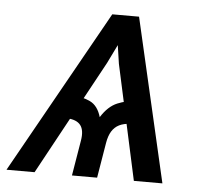

<svg xmlns="http://www.w3.org/2000/svg" viewBox="-64 -588 676 635"><g transform="rotate(5 274.0 -271.0)"><path d="M402.8 0 319.8 -381.3 295.9 -542.5H372.6L497.6 0ZM197.3 0 216.8 -117.2Q222.7 -151.9 209.7 -168.7Q196.8 -185.5 164.6 -187L177.2 -262.7Q209 -262.7 235.1 -250Q261.2 -237.3 272 -200.2Q295.4 -237.3 325.9 -250Q356.4 -262.7 388.2 -262.7L375.5 -187Q353.5 -186 338.1 -178.5Q322.8 -170.9 313.5 -155.8Q304.2 -140.6 300.3 -117.2L280.8 0ZM-20 0 283.7 -542.5H359.4L280.8 -381.3L73.2 0Z"/></g></svg>

Font: Inter 16pt
Style: Italic
Weight: 400
Italic angle: -9.3988°
Version: Version 4.001;git-66647c0bb